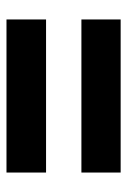

<svg xmlns="http://www.w3.org/2000/svg" viewBox="80 -589 392 592"><g transform="rotate(-90 276.0 -293.0)"><path d="M40 -347V-469H512V-347ZM40 -117V-238H512V-117Z"/></g></svg>

Font: Geist
Style: Bold
Weight: 400
Designer: Basement.studio, Andrés Briganti, Mateo Zaragoza
Foundry: Basement.studio, Vercel, Andrés Briganti, Guido Ferreyra, Mateo Zaragoza
Version: Version 1.401